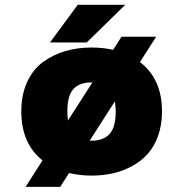

<svg xmlns="http://www.w3.org/2000/svg" viewBox="-20 -706 750 784"><path d="M184 -532.5 297.5 -686.5H491.5L334 -532.5ZM354 11Q307 11 262 0.5L226 57H84.5L153.5 -51Q67 -120 67 -251Q67 -320 91.2 -372Q115.5 -424 157 -453.8Q198.5 -483.5 248 -497.8Q297.5 -512 354 -512Q400.5 -512 442 -502.5L476 -556H617.5L551.5 -452.5Q641.5 -384 641.5 -251Q641.5 -195.5 625.2 -150.5Q609 -105.5 581.5 -75.8Q554 -46 516.5 -26.2Q479 -6.5 438.8 2.2Q398.5 11 354 11ZM255 -251Q255 -232.5 257.5 -214L357 -369L354 -369.5Q305 -369.5 280 -342.8Q255 -316 255 -251ZM354 -131.5Q402 -131.5 427.2 -158.8Q452.5 -186 452.5 -251Q452.5 -271 449 -292L346.5 -132Q347.5 -132 350 -131.8Q352.5 -131.5 354 -131.5Z"/></svg>

Font: League Mono ExtraBold
Style: Regular
Weight: 800
Width: 6
Designer: Tyler Finck
Foundry: The League of Moveable Type / Tyler Finck
Version: Version 2.210